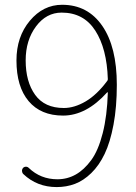

<svg xmlns="http://www.w3.org/2000/svg" viewBox="-20 -759 561 792"><path d="M243.2 -313.5Q287.1 -313.5 333.5 -340.8Q379.9 -368.2 421.9 -424.8Q424.8 -427.7 424.8 -432.6Q420.9 -558.6 373 -632.8Q325.2 -707 234.4 -707Q170.9 -707 128.4 -649.9Q85.9 -592.8 85.9 -509.8Q85.9 -421.9 125 -367.7Q164.1 -313.5 243.2 -313.5ZM76.2 -41Q71.3 -45.9 70.8 -53.2Q70.3 -60.5 75.2 -66.4Q80.1 -71.3 86.9 -71.3Q93.8 -71.3 98.6 -66.4Q147.5 -19.5 216.8 -19.5Q257.8 -19.5 292.5 -39.1Q327.1 -58.6 356.4 -98.6Q385.7 -138.7 403.8 -210Q421.9 -281.2 424.8 -377Q424.8 -377.9 423.8 -378.4Q422.9 -378.9 421.9 -377.9Q335.9 -282.2 240.2 -282.2Q148.4 -282.2 98.1 -341.8Q47.9 -401.4 47.9 -509.8Q47.9 -607.4 103 -673.3Q158.2 -739.3 236.3 -739.3Q341.8 -739.3 401.9 -652.3Q461.9 -565.4 461.9 -409.2Q461.9 -317.4 448.2 -244.6Q434.6 -171.9 411.6 -124Q388.7 -76.2 356.4 -44.9Q324.2 -13.7 289.1 -0.5Q253.9 12.7 213.9 12.7Q132.8 12.7 76.2 -41Z"/></svg>

Font: Gen Jyuu Gothic ExtraLight
Style: Regular
Weight: 100
Designer: [Source Han Sans]
Ryoko NISHIZUKA  (kana & ideographs); Paul D. Hunt (Latin, Greek & Cyrillic); Wenlong ZHANG  (bopomofo
Version: Version 1.002.20150607